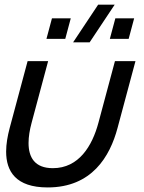

<svg xmlns="http://www.w3.org/2000/svg" viewBox="-20 -808 633 842"><path d="M373.2 -622.5 482.9 -787.5H410.4L300.7 -622.5ZM183.7 -637.5H266.2L290.3 -727.5H207.8ZM461.7 -637.5H544.2L568.3 -727.5H485.8ZM22.4 -246.5C13.2 -211.9 6.9 -176.4 6.9 -143.2C6.9 -56.9 49 14 189.1 14C383.1 14 462.1 -122 495.4 -246.5L574.1 -540H484.1L411.6 -269.5C384.4 -168 325.8 -70.5 211.8 -70.5C132.4 -70.5 105.2 -117.8 105.2 -180.8C105.2 -208.3 110.3 -238.7 118.6 -269.5L191.1 -540H101.1Z"/></svg>

Font: Manrope
Style: MediumItalic
Weight: 500
Italic angle: -15°
Designer: Mikhail Sharanda
Foundry: Mikhail Sharanda
Version: Version 4.502;hotconv 1.0.109;makeotfexe 2.5.65596